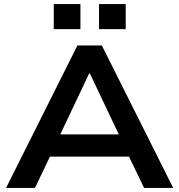

<svg xmlns="http://www.w3.org/2000/svg" viewBox="-20 -930 887 950"><path d="M10 0 363 -705H484L837 0H693L598 -197L660 -155H186L247 -197L153 0ZM421 -566 263 -233 232 -265H613L583 -233L425 -566ZM470 -786V-910H602V-786ZM246 -786V-910H378V-786Z"/></svg>

Font: Nunito Sans 10pt SemiExpanded
Style: Bold
Weight: 700
Width: 6
Designer: Vernon Adams
Foundry: Vernon Adams
Version: Version 3.101;gftools[0.9.27]